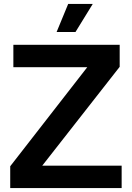

<svg xmlns="http://www.w3.org/2000/svg" viewBox="-20 -957 672 977"><path d="M32 0V-111L424 -615H48V-729H589V-617L195 -114H599V0ZM268 -794 327 -937H452L364 -794Z"/></svg>

Font: Mona Sans SemiBold
Style: Regular
Weight: 600
Designer: Deni Anggara
Foundry: GitHub
Version: Version 2.000;Glyphs 3.2.3 (3260)